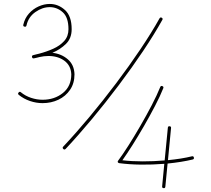

<svg xmlns="http://www.w3.org/2000/svg" viewBox="-20 -790 1098 998"><path d="M367.2 -403.8Q367.2 -356.9 344.2 -323.2Q321.3 -289.6 283.7 -271.7Q246.1 -253.9 201.2 -253.9Q168.5 -253.9 136 -264.9Q103.5 -275.9 77.6 -296.9Q70.8 -302.7 76.7 -309.1Q82.5 -315.9 88.4 -310.5Q111.3 -291.5 141.4 -281.5Q171.4 -271.5 201.2 -271.5Q263.2 -271.5 306.9 -306.6Q350.6 -341.8 350.6 -403.8Q348.6 -449.2 314.9 -474.1Q281.2 -499 231.4 -499Q220.2 -499 208.7 -497.6Q197.3 -496.1 186 -493.7Q178.7 -491.7 171.4 -490Q164.1 -488.3 156.7 -486.8Q148.4 -484.9 146.5 -493.2Q144.5 -501.5 152.8 -503.4Q160.2 -505.4 168 -507.3Q175.8 -509.3 184.1 -511.2Q221.7 -521 256.6 -536.6Q291.5 -552.2 313.7 -576.9Q335.9 -601.6 335.9 -638.2Q335.9 -699.7 306.2 -726.3Q276.4 -752.9 238.8 -752.9Q200.2 -752.9 163.8 -727.3Q127.4 -701.7 117.7 -657.7Q115.7 -649.4 107.4 -651.4Q99.1 -653.3 101.1 -661.6Q108.9 -695.3 130.4 -719.5Q151.9 -743.7 180.7 -756.6Q209.5 -769.5 238.8 -769.5Q282.7 -769.5 317.6 -738Q352.5 -706.5 352.5 -638.2Q352.5 -590.8 322.8 -561.8Q293 -532.7 252.4 -515.6Q299.3 -510.3 332.5 -481.7Q365.7 -453.1 367.2 -403.8ZM309.1 -15.6Q302.7 -22 308.6 -27.8Q374.5 -97.7 445.3 -182.6Q516.1 -267.6 584.2 -357.9Q652.3 -448.2 710.4 -534.9Q768.6 -621.6 809.1 -694.3Q814 -702.1 820.8 -697.8Q828.1 -693.4 823.7 -686.5Q782.7 -612.8 724.4 -525.6Q666 -438.5 597.7 -347.7Q529.3 -256.8 458.3 -171.6Q387.2 -86.4 321.3 -16.1Q314.9 -9.8 309.1 -15.6ZM861.8 -133.8Q870.1 -132.8 869.1 -124.5L853 42.5Q924.3 35.6 977.5 22.5Q985.8 20.5 987.8 28.8Q989.7 37.1 981.4 39.1Q925.3 52.7 851.1 60.1L839.4 180.7Q838.4 189 830.1 188Q821.8 187 822.8 178.7L834 61.5Q773.4 66.4 711.9 65.7Q650.4 64.9 600.1 58.1Q598.6 58.1 596.7 57.1Q588.4 52.7 594.2 44.9Q616.2 15.6 646.5 -31.7Q676.8 -79.1 708.7 -134.3Q740.7 -189.5 768.6 -242.9Q796.4 -296.4 813 -337.9Q816.4 -345.7 824.2 -342.3Q832 -338.9 828.6 -331.1Q812.5 -290.5 785.9 -239.5Q759.3 -188.5 728.8 -135.5Q698.2 -82.5 668.7 -35.9Q639.2 10.7 616.2 43Q664.6 48.8 722.2 48.8Q779.8 48.8 835.9 43.9L852.5 -126.5Q853.5 -134.8 861.8 -133.8Z"/></svg>

Font: Mikhak-DS1-FD Thin
Style: Regular
Weight: 100
Designer: Amin Abedi
Version: Version 3.2